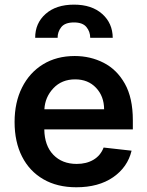

<svg xmlns="http://www.w3.org/2000/svg" viewBox="-20 -793 633 824"><path d="M307.5 10.7Q225.5 10.7 166 -23.8Q106.5 -58.2 74.6 -121.1Q42.6 -183.9 42.6 -269.5Q42.6 -353.7 74.6 -417.4Q106.5 -481.2 164.6 -516.9Q222.7 -552.6 300.8 -552.6Q367.9 -552.6 424.7 -523.6Q481.5 -494.7 515.8 -433.8Q550.1 -372.9 550.1 -277V-237.6H170.1Q171.2 -167.6 209 -128.6Q246.8 -89.5 309.3 -89.5Q350.9 -89.5 381.2 -107.4Q411.6 -125.4 424.7 -159.8L544.7 -146.3Q527.7 -75.3 465.4 -32.3Q403.1 10.7 307.5 10.7ZM170.5 -324.2H426.8Q426.5 -380 392.2 -416.2Q358 -452.4 302.6 -452.4Q245 -452.4 209.2 -414.4Q173.3 -376.4 170.5 -324.2ZM131 -630.7Q130.7 -693.2 175.6 -733.1Q220.5 -773.1 297.6 -773.1Q373.9 -773.1 418.7 -733.1Q463.4 -693.2 463.8 -630.7H367.2Q367.2 -657 351 -676.8Q334.9 -696.7 297.6 -696.7Q258.9 -696.7 242.9 -676.5Q226.9 -656.2 227.3 -630.7Z"/></svg>

Font: Inter UI Semi Bold
Style: Regular
Weight: 600
Designer: Rasmus Andersson
Foundry: rsms
Version: 3.2;8d6f07862